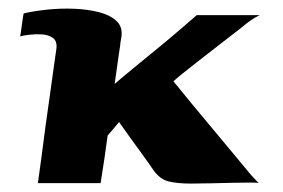

<svg xmlns="http://www.w3.org/2000/svg" viewBox="-20 -435 672 456"><path d="M70 0Q74 -27 78.7 -63.4Q83.3 -99.8 88.6 -139Q93.9 -178.2 99.3 -214.7Q104.6 -251.2 108.2 -279.1Q111.9 -307 113.9 -319Q116.2 -337 105.9 -344.7Q95.7 -352.3 80.1 -353.3Q64.4 -354.3 49.7 -352.5Q34.9 -350.7 27.9 -348.7Q27.9 -348.7 29.3 -357Q30.7 -365.4 31.9 -375.8Q33.1 -386.2 34.6 -394.2Q36.1 -402.2 36.1 -403.2Q60.1 -408.7 91.8 -412.1Q123.5 -415.5 155.7 -414.2Q188 -413 214.7 -406.2Q241.5 -399.4 256.7 -385.1Q271.9 -370.8 268.3 -347Q265.7 -332.5 265.5 -330.8Q265.2 -329.1 265.8 -330.6Q266.3 -332 265.4 -327.1Q264.4 -322.1 261.6 -301.7Q258.7 -281.3 252.3 -235.7Q257.6 -240.3 273.7 -253.9Q289.8 -267.5 312.6 -286Q335.4 -304.5 360.4 -325.1Q385.4 -345.6 408.1 -365.2Q430.9 -384.7 447.2 -399Q449.2 -399 464.6 -399Q480 -399 501.2 -399Q522.5 -399 543.2 -399Q563.9 -399 579.3 -399Q594.7 -399 596.7 -399Q584.4 -393.2 573.9 -385.6Q563.4 -378 554.1 -370Q491.4 -321.3 447.5 -287.2Q403.7 -253.1 391.9 -241.9Q409 -220.5 436.2 -187.7Q463.3 -155 492 -120.7Q520.6 -86.3 543.8 -58.5Q567.1 -30.7 576.8 -18.7Q579.5 -15.7 587.2 -7.8Q594.8 0 594.8 0Q593.5 -1.4 576.7 -1.4Q559.9 -1.4 534.7 -0.9Q509.5 -0.4 482.4 0.3Q455.3 1 434 1Q400.2 1 379.5 -4.4Q358.8 -9.8 343.5 -32.3Q331.9 -49.4 316.7 -70.1Q301.4 -90.7 287.2 -110.8Q273 -131 262.8 -145.1L235.6 -112.9Q231.6 -81.9 227.8 -57Q223.9 -32 218.9 0Q216.9 0 202.2 0Q187.5 0 166.1 0Q144.6 0 123.1 0Q101.5 0 86.7 0Q72 0 70 0Z"/></svg>

Font: Genos Thin
Style: Italic
Weight: 100
Italic angle: -8°
Designer: Robert E. Leuschke
Foundry: Robert E. Leuschke
Version: Version 1.010